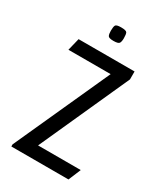

<svg xmlns="http://www.w3.org/2000/svg" viewBox="-154 -650 609 713"><g transform="rotate(30 150.5 -293.5)"><path d="M17 -9 202 -417H21L34 -470H274V-436L101 -53H284L262 0H17ZM149 -529Q129 -529 125.5 -536Q122 -543 122 -557Q122 -574 125.5 -580.5Q129 -587 149 -587Q171 -587 174.5 -580.5Q178 -574 178 -557Q178 -543 174 -536Q170 -529 149 -529Z"/></g></svg>

Font: Smooch Sans Thin Medium
Style: Regular
Weight: 500
Version: Version 1.010